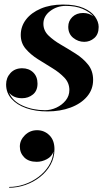

<svg xmlns="http://www.w3.org/2000/svg" viewBox="-20 -492 488 865"><path d="M69.4 168.2Q69.4 139.4 92.2 117Q115 94.6 147 94.6Q179.4 94.6 202.4 117.2Q225.4 139.8 225.4 180.2Q225.4 218.6 207.6 250.4Q189.8 282.2 160.2 305.4Q130.6 328.6 94.4 341.2Q58.2 353.8 21.4 353.8V350.2Q55.4 350.2 89.6 338.6Q123.8 327 152.6 305.6Q181.4 284.2 199.8 255Q218.2 225.8 221 190.6Q213.4 213.4 191 225.2Q168.6 237 145.4 237Q109 237 89.2 217Q69.4 197 69.4 168.2ZM399.5 -132Q399.5 -89 372.2 -57Q345 -25 298.2 -7.5Q251.5 10 193 10Q140 10 98 -4.8Q56 -19.5 31.8 -46.8Q7.5 -74 7.5 -111.5Q7.5 -141.5 27.2 -163Q47 -184.5 80 -184.5Q110 -184.5 129.5 -165.8Q149 -147 149 -115.5Q149 -83 128.2 -66.2Q107.5 -49.5 79.5 -49.5Q40.5 -49.5 21 -74.5Q37 -36 82.8 -15.8Q128.5 4.5 182.5 4.5Q209 4.5 234.2 -7.2Q259.5 -19 276 -39.5Q292.5 -60 292.5 -86.5Q292.5 -118.5 270.2 -142Q248 -165.5 215.5 -185.2Q183 -205 150.5 -225.5Q118 -246 95.8 -272Q73.5 -298 73.5 -334.5Q73.5 -373 97.2 -404Q121 -435 163.8 -453.2Q206.5 -471.5 264 -471.5Q320.5 -471.5 356 -456Q391.5 -440.5 408 -417.2Q424.5 -394 424.5 -370.5Q424.5 -337.5 404.8 -320.5Q385 -303.5 359.5 -303.5Q332 -303.5 309.8 -321.5Q287.5 -339.5 287.5 -371.5Q287.5 -397.5 306 -415.5Q324.5 -433.5 354.5 -433.5Q382 -433.5 401 -418Q384 -438.5 352.2 -452Q320.5 -465.5 276.5 -465.5Q236.5 -465.5 206 -442.2Q175.5 -419 175.5 -385Q175.5 -354.5 198.2 -332.2Q221 -310 254.2 -290.8Q287.5 -271.5 321 -250.2Q354.5 -229 377 -200.8Q399.5 -172.5 399.5 -132Z"/></svg>

Font: Bodoni* 36pt
Style: Bold Italic
Weight: 700
Italic angle: -13°
Version: Version 2.3